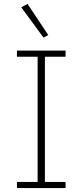

<svg xmlns="http://www.w3.org/2000/svg" viewBox="-20 -955 419 975"><path d="M66 0V-31H171V-667H66V-698H313V-667H208V-31H313V0ZM88 -918 120 -935 225 -777 201 -764Z"/></svg>

Font: IBM Plex Sans Devanagari ExtraLight
Style: Regular
Weight: 200
Designer: Mike Abbink, Paul van der Laan, Pieter van Rosmalen, Erin McLaughlin
Foundry: Bold Monday
Version: Version 1.1